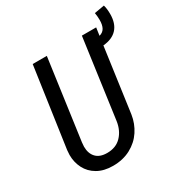

<svg xmlns="http://www.w3.org/2000/svg" viewBox="-181 -903 992 1048"><g transform="rotate(-30 315.0 -379.5)"><path d="M512 -584 456 -181Q448 -128 419 -84Q390 -40 341.5 -14Q293 12 230 12Q173 12 133 -11Q93 -34 73 -73Q53 -112 53 -158Q53 -168 55 -188L127 -689H216L146 -184Q144 -166 144 -158Q144 -115 167.5 -90Q191 -65 237 -65Q293 -65 326.5 -100Q360 -135 368 -190L437 -689H527L520 -640Q543 -646 553.5 -664.5Q564 -683 564 -715Q564 -736 560 -760L623 -771Q630 -748 630 -714Q630 -655 600 -622Q570 -589 512 -584Z"/></g></svg>

Font: Fira Sans Compressed
Style: Italic
Weight: 400
Width: 1
Italic angle: -8°
Designer: bBox Type GmbH & Carrois Corporate GbR & Edenspiekermann AG
Foundry: bBox Type GmbH & Carrois Corporate GbR & Edenspiekermann AG
Version: Version 4.301